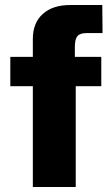

<svg xmlns="http://www.w3.org/2000/svg" viewBox="-20 -743 439 763"><path d="M382.5 -517V-400.5H281V0H110.5V-400.5H21V-517H110.5V-588.5Q110.5 -652 150 -687.5Q189.5 -723 258.5 -723H386.5L387.5 -611.5H323.5Q297.5 -611.5 287.5 -599.2Q277.5 -587 277.5 -557V-517Z"/></svg>

Font: Public Sans Thin ExtraBold
Style: Regular
Weight: 800
Version: Version 1.007